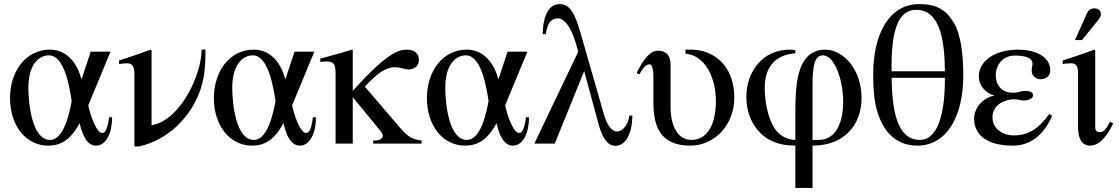

<svg xmlns="http://www.w3.org/2000/svg" viewBox="-20 -703 5478 940"><path d="M514 -129C507 -72 495 -52 481 -52C451 -52 422 -141 412 -187L521 -450H424L379 -314C361 -386 312 -460 225 -460C103 -460 29 -350 29 -223C29 -87 108 10 216 10C294 10 335 -37 370 -100C384 -35 409 10 450 10C500 10 529 -53 529 -129ZM331 -208C321 -155 294 -18 225 -18C136 -18 119 -199 119 -273C119 -387 170 -432 220 -432C294 -432 320 -282 331 -208Z M967 -460C967 -336 862 -113 723 -90H722V-456L718 -460C666 -441 615 -423 563 -407V-389C580 -393 598 -393 605 -393C627 -393 638 -376 638 -344V14H661C805 -19 903 -126 949 -232C986 -317 986 -399 986 -460Z M1512 -129C1505 -72 1493 -52 1479 -52C1449 -52 1420 -141 1410 -187L1519 -450H1422L1377 -314C1359 -386 1310 -460 1223 -460C1101 -460 1027 -350 1027 -223C1027 -87 1106 10 1214 10C1292 10 1333 -37 1368 -100C1382 -35 1407 10 1448 10C1498 10 1527 -53 1527 -129ZM1329 -208C1319 -155 1292 -18 1223 -18C1134 -18 1117 -199 1117 -273C1117 -387 1168 -432 1218 -432C1292 -432 1318 -282 1329 -208Z M2044 0V-15C1999 -20 1975 -35 1939 -77L1766 -279C1833 -350 1870 -374 1917 -374C1938 -374 1958 -363 1981 -363C2002 -363 2031 -374 2031 -412C2031 -439 2010 -460 1972 -460C1932 -460 1876 -446 1707 -258V-458L1703 -460C1664 -448 1638 -440 1578 -424L1548 -416V-400C1561 -401 1570 -402 1580 -402C1614 -402 1623 -389 1623 -341V0H1707V-227L1838 -68C1848 -56 1854 -47 1854 -39C1854 -25 1840 -15 1816 -15H1807V0Z M2555 -129C2548 -72 2536 -52 2522 -52C2492 -52 2463 -141 2453 -187L2562 -450H2465L2420 -314C2402 -386 2353 -460 2266 -460C2144 -460 2070 -350 2070 -223C2070 -87 2149 10 2257 10C2335 10 2376 -37 2411 -100C2425 -35 2450 10 2491 10C2541 10 2570 -53 2570 -129ZM2372 -208C2362 -155 2335 -18 2266 -18C2177 -18 2160 -199 2160 -273C2160 -387 2211 -432 2261 -432C2335 -432 2361 -282 2372 -208Z M3061 -137C3054 -79 3018 -59 3001 -59C2972 -59 2950 -97 2937 -142L2825 -532C2798 -626 2776 -683 2719 -683C2657 -683 2637 -601 2637 -536H2652C2661 -600 2685 -613 2712 -613C2744 -613 2778 -565 2798 -495L2811 -450L2596 0H2696L2840 -355L2912 -90C2928 -32 2953 11 2992 11C3046 11 3075 -53 3076 -137Z M3336 -460V-440C3375 -437 3407 -418 3435 -382C3470 -336 3485 -266 3485 -209C3485 -109 3452 -18 3365 -18C3283 -18 3263 -117 3263 -174V-385C3263 -432 3242 -455 3200 -455C3158 -455 3122 -398 3097 -345L3111 -339C3120 -358 3139 -388 3159 -388C3176 -388 3179 -356 3179 -318V-198C3179 -85 3213 10 3359 10C3482 10 3575 -95 3575 -225C3575 -382 3474 -460 3363 -460Z M3874 -18C3840 -18 3801 -35 3777 -68C3738 -122 3724 -209 3724 -273C3724 -381 3782 -436 3874 -442V-457C3866 -459 3855 -460 3847 -460C3712 -460 3634 -350 3634 -229C3634 -102 3713 3 3850 9L3874 10V217H3958V10C4119 10 4198 -98 4198 -222C4198 -365 4108 -460 4019 -460C3977 -460 3945 -442 3924 -415C3877 -355 3874 -248 3874 -153ZM3958 -18V-258C3958 -348 3958 -432 4008 -432C4069 -432 4108 -304 4108 -206C4108 -107 4075 -18 3988 -18Z M4696 -333C4696 -443 4683 -536 4650 -591C4612 -655 4566 -683 4480 -683C4335 -683 4255 -539 4255 -340C4255 -245 4263 -184 4285 -128C4318 -43 4380 10 4471 10C4616 10 4696 -134 4696 -333ZM4345 -354V-385C4345 -595 4397 -655 4466 -655C4592 -655 4605 -476 4606 -354ZM4606 -316C4606 -140 4569 -18 4484 -18C4365 -18 4348 -179 4345 -322H4606Z M5117 -145C5068 -77 5018 -40 4944 -40C4892 -40 4839 -71 4839 -129C4839 -192 4902 -217 4946 -217C4967 -217 4973 -211 4990 -211C5022 -211 5038 -224 5038 -237C5038 -248 5026 -258 5000 -258C4975 -258 4969 -249 4939 -249C4883 -249 4855 -288 4855 -334C4855 -386 4891 -431 4948 -431C5004 -431 5035 -418 5035 -391C5035 -381 5031 -376 5031 -357C5031 -332 5051 -315 5075 -315C5097 -315 5122 -329 5122 -357C5122 -435 5033 -460 4966 -460C4840 -460 4772 -397 4772 -329C4772 -287 4801 -249 4849 -235C4794 -226 4749 -176 4749 -122C4749 -83 4766 10 4939 10C5014 10 5086 -31 5131 -136Z M5243 -507H5277L5343 -588C5359 -607 5370 -621 5370 -633C5370 -653 5353 -662 5340 -662C5319 -662 5309 -654 5302 -639ZM5415 -107C5392 -66 5384 -56 5362 -56C5347 -56 5342 -69 5342 -79V-456L5338 -460C5286 -441 5235 -423 5183 -407V-389C5202 -393 5216 -393 5225 -393C5247 -393 5258 -381 5258 -344V-78C5258 -35 5271 10 5317 10C5369 10 5407 -51 5430 -99Z"/></svg>

Font: STIX Math
Style: Regular
Weight: 400
Designer: MicroPress Inc., with final additions and corrections provided by Coen Hoffman, Elsevier (retired)
Version: Version 1.1.0